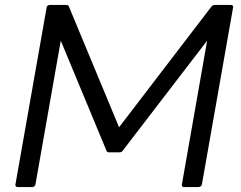

<svg xmlns="http://www.w3.org/2000/svg" viewBox="-20 -754 972 774"><path d="M781 0H721Q713 0 713 -9L815 -590L475 -147Q471 -140 462 -140H420Q411 -140 409 -147L225 -590L123 -11Q121 -1 111 0H51Q42 0 42 -9L168 -724Q169 -733 180 -734H247Q256 -734 258 -727L460 -241L832 -727Q838 -734 845 -734H910Q920 -734 920 -726L794 -11Q792 -1 781 0Z"/></svg>

Font: YamahaIndonesia935. App
Style: Italic
Weight: 400
Italic angle: -10°
Designer: Dalton Maag Ltd
Foundry: Dalton Maag Ltd
Version: Version 1.002; January 01, 2024; Regular/Italic